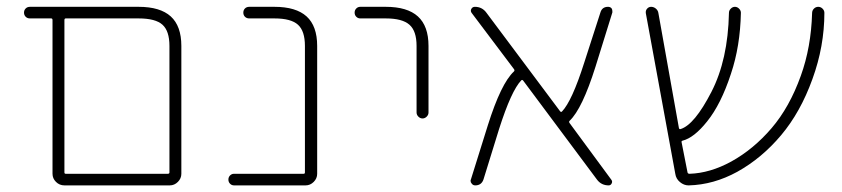

<svg xmlns="http://www.w3.org/2000/svg" viewBox="-20 -567 2483 566"><path d="M169.9 -58.6Q169.9 -54.7 173.8 -54.7H474.6Q479.5 -54.7 479.5 -58.6V-431.6Q479.5 -475.6 459 -494.1Q438.5 -512.7 388.7 -512.7H173.8Q169.9 -512.7 169.9 -507.8ZM514.6 -431.6V-54.7Q514.6 -41 504.4 -30.8Q494.1 -20.5 480.5 -20.5H169.9Q155.3 -20.5 145 -30.8Q134.8 -41 134.8 -54.7V-507.8Q134.8 -512.7 130.9 -512.7H68.4Q60.5 -512.7 55.7 -517.6Q50.8 -522.5 50.8 -529.8Q50.8 -537.1 55.7 -542Q60.5 -546.9 68.4 -546.9H388.7Q452.1 -546.9 483.4 -518.6Q514.6 -490.2 514.6 -431.6Z M878.9 -431.6Q878.9 -475.6 858.4 -494.1Q837.9 -512.7 789.1 -512.7H714.8Q707 -512.7 702.1 -517.6Q697.3 -522.5 697.3 -529.8Q697.3 -537.1 702.1 -542Q707 -546.9 714.8 -546.9H789.1Q852.5 -546.9 883.8 -518.6Q915 -490.2 915 -431.6V-54.7Q915 -41 904.8 -30.8Q894.5 -20.5 880.9 -20.5H669.9Q663.1 -20.5 658.2 -25.4Q653.3 -30.3 653.3 -37.6Q653.3 -44.9 658.2 -49.8Q663.1 -54.7 669.9 -54.7H875Q878.9 -54.7 878.9 -58.6Z M1117.2 -512.7H1042Q1035.2 -512.7 1030.3 -517.6Q1025.4 -522.5 1025.4 -529.8Q1025.4 -537.1 1030.3 -542Q1035.2 -546.9 1042 -546.9H1117.2Q1180.7 -546.9 1211.9 -518.6Q1243.2 -490.2 1243.2 -431.6V-235.4Q1243.2 -228.5 1237.8 -223.1Q1232.4 -217.8 1225.6 -217.8Q1218.8 -217.8 1213.4 -223.1Q1208 -228.5 1208 -235.4V-431.6Q1208 -475.6 1187 -494.1Q1166 -512.7 1117.2 -512.7Z M1782.2 -37.1Q1786.1 -32.2 1783.2 -26.4Q1780.3 -20.5 1774.4 -20.5Q1752.9 -20.5 1740.2 -37.1L1522.5 -329.1Q1519.5 -333 1516.6 -330.1Q1487.3 -299.8 1451.2 -186.5L1405.3 -38.1Q1399.4 -20.5 1380.9 -20.5Q1374 -20.5 1370.1 -26.4Q1367.2 -29.3 1367.2 -34.2Q1367.2 -36.1 1368.2 -38.1L1418 -197.3Q1457 -321.3 1495.1 -356.4Q1498 -359.4 1495.1 -363.3L1370.1 -529.3Q1366.2 -535.2 1369.6 -541Q1373 -546.9 1379.9 -546.9Q1401.4 -546.9 1414.1 -529.3L1630.9 -239.3Q1633.8 -235.4 1636.7 -238.3Q1666 -268.6 1702.1 -381.8L1750 -530.3Q1754.9 -546.9 1772.5 -546.9Q1779.3 -546.9 1783.2 -542Q1785.2 -538.1 1785.2 -534.2Q1785.2 -532.2 1785.2 -530.3L1735.4 -370.1Q1696.3 -246.1 1659.2 -210.9Q1656.2 -208 1659.2 -204.1Z M2410.2 -529.3Q2410.2 -430.7 2375 -334Q2339.8 -236.3 2282.7 -168.5Q2225.6 -100.6 2153.3 -60.5Q2084 -22.5 2010.7 -20.5Q2010.7 -20.5 2009.8 -20.5Q1996.1 -20.5 1984.4 -30.3Q1972.7 -40 1970.7 -54.7L1883.8 -528.3Q1882.8 -536.1 1887.7 -541.5Q1892.6 -546.9 1899.4 -546.9Q1907.2 -546.9 1913.6 -541.5Q1919.9 -536.1 1920.9 -528.3L1981.4 -189.5Q1982.4 -185.5 1986.3 -186.5Q2027.3 -199.2 2077.1 -295.9Q2126 -390.6 2128.9 -529.3Q2128.9 -536.1 2134.3 -541.5Q2139.6 -546.9 2146.5 -546.9Q2153.3 -546.9 2158.7 -541.5Q2164.1 -536.1 2164.1 -529.3Q2162.1 -430.7 2134.8 -349.6Q2105.5 -259.8 2064.5 -209Q2026.4 -161.1 1992.2 -152.3Q1988.3 -151.4 1989.3 -147.5L2006.8 -58.6Q2007.8 -54.7 2012.7 -54.7Q2073.2 -56.6 2135.7 -90.8Q2201.2 -127 2254.4 -189Q2307.6 -251 2340.8 -343.8Q2371.1 -427.7 2374 -528.3Q2374 -536.1 2379.4 -541.5Q2384.8 -546.9 2392.1 -546.9Q2399.4 -546.9 2404.8 -541.5Q2410.2 -536.1 2410.2 -529.3Z"/></svg>

Font: Gen Jyuu Gothic ExtraLight
Style: Regular
Weight: 100
Designer: [Source Han Sans]
Ryoko NISHIZUKA  (kana & ideographs); Paul D. Hunt (Latin, Greek & Cyrillic); Wenlong ZHANG  (bopomofo
Version: Version 1.002.20150607